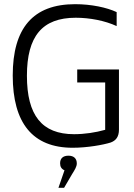

<svg xmlns="http://www.w3.org/2000/svg" viewBox="-20 -699 640 920"><path d="M539 -574V-641C492 -663 418 -679 340 -679C138 -679 41 -564 41 -337C41 -109 137 9 328 9C399 9 475 -5 510 -16C535 -25 550 -43 550 -78V-366H350V-304H484V-77C438 -64 385 -56 335 -56C181 -56 109 -146 109 -336C109 -525 182 -614 343 -614C410 -614 483 -600 539 -574ZM260 201H287L325 136C338 115 348 100 348 84C348 61 334 47 308 47C282 47 268 60 268 83V84C268 100 275 111 289 117Z"/></svg>

Font: LT Wave Mono Light
Style: Regular
Weight: 300
Designer: Daniel Lyons
Version: Version 2.5 (Glyphs App)